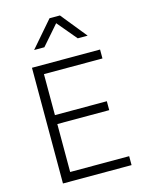

<svg xmlns="http://www.w3.org/2000/svg" viewBox="-138 -1038 866 1122"><g transform="rotate(-15 295.0 -476.5)"><path d="M100 0V-700H512V-646H158V-398H472V-344H158V-54H515V0ZM139 -797 274 -953H337L463 -797H403L304 -915L201 -797Z"/></g></svg>

Font: Geologica Thin Roman Thin
Style: Regular
Weight: 250
Version: Version 1.010;gftools[0.9.28]